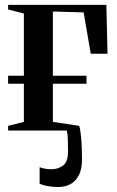

<svg xmlns="http://www.w3.org/2000/svg" viewBox="-20 -522 467 768"><path d="M213 226Q190 226 171.2 222.5Q152.5 219 138.5 213.5V146.5Q146.5 150.5 160.2 152.8Q174 155 185 155Q212.5 155 232.2 140.2Q252 125.5 252 85Q252 63.5 251.5 39.5Q251 15.5 247 0H12.5V-18.5L75.5 -34.5V-187H12.5V-219H75.5V-468L12.5 -484V-502.5H405.5L410 -307H343L314.5 -472.5L191.5 -476V-219H326V-187H191.5V-34.5L297 -18.5Q302.5 0 305.2 35.5Q308 71 308 117Q308 153 296 177.5Q284 202 262.8 214Q241.5 226 213 226Z"/></svg>

Font: Merriweather 144pt SemiBold
Style: Regular
Weight: 600
Version: Version 2.100